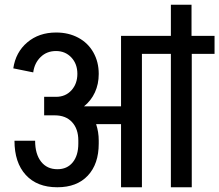

<svg xmlns="http://www.w3.org/2000/svg" viewBox="-20 -789 924 809"><path d="M884 -638V-562H788V0H700V-562H578V0H490V-266H385Q396 -233 396 -197V-184Q396 -98 350 -49Q304 0 222 0H221Q136 0 88.5 -52Q41 -104 41 -196H128Q128 -140 153 -108Q178 -76 222 -76Q263 -76 286.5 -105Q310 -134 310 -184V-197Q310 -246 283.5 -274.5Q257 -303 211 -303H166V-381H216Q256 -381 281 -408.5Q306 -436 306 -478Q306 -520 280.5 -547Q255 -574 216 -574Q177 -574 151 -548.5Q125 -523 120 -484L36 -501Q46 -569 95 -610.5Q144 -652 216 -652H217Q269 -652 310 -630Q351 -608 373.5 -568Q396 -528 396 -478V-477Q396 -435 380 -400Q364 -365 334 -341H490V-638H700V-769H787V-638Z"/></svg>

Font: Akshar
Style: Regular
Weight: 400
Designer: Tall Chai
Foundry: Tall Chai
Version: Version 1.000